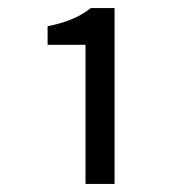

<svg xmlns="http://www.w3.org/2000/svg" viewBox="-20 -897 451 476"><path d="M192 -441V-786H98V-832Q166 -845 205 -877H264V-441Z"/></svg>

Font: Gothic Nguyen
Style: Regular
Weight: 400
Designer: MORI Takayuki
Version: Version 1.220;July 21, 2023;FontCreator 14.0.0.2814 64-bit